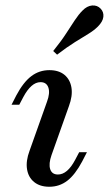

<svg xmlns="http://www.w3.org/2000/svg" viewBox="-20 -690 408 721"><path d="M165.3 11.3Q129.8 11.3 108.1 -6.5Q86.3 -24.2 81.5 -54.8Q76.6 -85.5 91.1 -124.2L156.5 -308.1Q168.5 -340.3 161.7 -360.9Q154.8 -381.5 132.3 -381.5Q114.5 -381.5 98.4 -367.3Q82.3 -353.2 67.7 -325.8L52.4 -296.8H23.4L41.1 -331.5Q67.7 -381.5 97.6 -404Q127.4 -426.6 165.3 -426.6Q200.8 -426.6 222.2 -408.9Q243.5 -391.1 248.4 -360.5Q253.2 -329.8 238.7 -291.1L173.4 -107.3Q162.1 -75 168.5 -54.8Q175 -34.7 197.6 -34.7Q233.1 -34.7 262.1 -89.5L277.4 -118.5H306.5L288.7 -83.9Q262.1 -33.9 232.7 -11.3Q203.2 11.3 165.3 11.3ZM194.4 -484.7 179.8 -498.4Q209.7 -535.5 228.2 -564.1Q246.8 -592.7 260.9 -614.1Q275 -635.5 289.5 -650Q306.5 -667.7 325.8 -669.4Q345.2 -671 358.1 -657.3Q370.2 -644.4 368.1 -626.6Q366.1 -608.9 347.6 -590.3Q333.1 -575.8 311.3 -562.5Q289.5 -549.2 260.9 -531.5Q232.3 -513.7 194.4 -484.7Z"/></svg>

Font: Playfair 5pt SemiExpanded Light Medium
Style: Italic
Weight: 500
Italic angle: -15.6°
Version: Version 2.001;gftools[0.9.30]